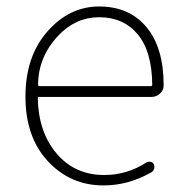

<svg xmlns="http://www.w3.org/2000/svg" viewBox="-20 -560 566 593"><path d="M299.8 12.7Q197.3 12.7 127.9 -62Q58.6 -136.7 58.6 -261.7Q58.6 -385.7 126.5 -462.9Q194.3 -540 286.1 -540Q378.9 -540 432.1 -476.6Q485.4 -413.1 485.4 -296.9V-295.9Q485.4 -281.2 474.1 -271Q462.9 -260.7 448.2 -260.7H101.6Q96.7 -260.7 96.7 -256.8Q98.6 -152.3 154.8 -85.9Q210.9 -19.5 301.8 -19.5Q373 -19.5 432.6 -58.6Q438.5 -61.5 445.3 -60.1Q452.1 -58.6 455.1 -52.7Q458 -45.9 456.1 -39.1Q454.1 -32.2 448.2 -28.3Q377 12.7 299.8 12.7ZM97.7 -297.9Q97.7 -293.9 101.6 -293.9H445.3Q450.2 -293.9 450.2 -297.9V-298.8Q449.2 -401.4 405.3 -454.1Q361.3 -506.8 286.1 -506.8Q213.9 -506.8 160.2 -450.2Q97.7 -383.8 97.7 -297.9Z"/></svg>

Font: Gen Jyuu Gothic ExtraLight
Style: Regular
Weight: 100
Designer: [Source Han Sans]
Ryoko NISHIZUKA  (kana & ideographs); Paul D. Hunt (Latin, Greek & Cyrillic); Wenlong ZHANG  (bopomofo
Version: Version 1.002.20150607